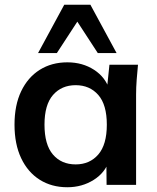

<svg xmlns="http://www.w3.org/2000/svg" viewBox="-20 -777 660 807"><path d="M263 10Q197 10 147 -21.5Q97 -53 69 -112Q41 -171 41 -253Q41 -335 69 -393.5Q97 -452 147 -483.5Q197 -515 263 -515Q327 -515 375.5 -483.5Q424 -452 440 -399H429L440 -505H560Q557 -474 554.5 -442Q552 -410 552 -379V0H428L427 -104H439Q423 -52 374 -21Q325 10 263 10ZM298 -86Q357 -86 393 -127.5Q429 -169 429 -253Q429 -337 393 -378Q357 -419 298 -419Q239 -419 203 -378Q167 -337 167 -253Q167 -169 202.5 -127.5Q238 -86 298 -86ZM140 -554 250 -757H360L470 -554H391L305 -686L219 -554Z"/></svg>

Font: Mulish ExtraLight
Style: Bold
Weight: 700
Version: Version 3.603